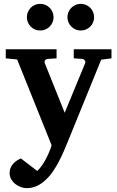

<svg xmlns="http://www.w3.org/2000/svg" viewBox="-20 -743 606 994"><path d="M503.9 -434.1 331.1 -9.8Q321.8 12.7 310.5 39.1Q299.3 65.4 285.4 92Q271.5 118.7 254.9 143.3Q238.3 168 217.8 187Q196.8 207.5 172.1 219.2Q147.5 231 118.2 231Q103.5 231 87.6 225.3Q71.8 219.7 58.8 209.2Q45.9 198.7 37.6 183.8Q29.3 168.9 29.8 150.9Q29.8 137.2 34.9 125.7Q40 114.3 48.1 105Q56.2 95.7 66.7 88.9Q77.1 82 87.9 77.1L172.9 142.1Q186.5 129.4 198.5 111.8Q210.4 94.2 220 75.4Q229.5 56.6 236.6 39.1Q243.7 21.5 247.1 8.8L68.8 -435.1L9.8 -440.9V-487.8H272.9V-440.9L227.1 -438Q217.8 -437 213.4 -430.7Q209 -424.3 211.9 -416L314.9 -159.2L420.9 -416Q423.8 -423.3 418.9 -430.2Q414.1 -437 405.8 -438L361.8 -440.9V-487.8H557.1V-440.9ZM257.3 -653.8Q257.3 -639.6 252 -627.2Q246.6 -614.7 237.1 -605.2Q227.5 -595.7 214.8 -590.3Q202.1 -585 188 -585Q173.8 -585 161.1 -590.3Q148.4 -595.7 139.2 -605.2Q129.9 -614.7 124.5 -627.2Q119.1 -639.6 119.1 -653.8Q119.1 -668 124.5 -680.7Q129.9 -693.4 139.2 -702.9Q148.4 -712.4 161.1 -717.8Q173.8 -723.1 188 -723.1Q202.1 -723.1 214.8 -717.8Q227.5 -712.4 237.1 -702.9Q246.6 -693.4 252 -680.7Q257.3 -668 257.3 -653.8ZM467.3 -653.8Q467.3 -639.6 461.9 -627.2Q456.5 -614.7 447 -605.2Q437.5 -595.7 424.8 -590.3Q412.1 -585 397.9 -585Q383.8 -585 371.3 -590.3Q358.9 -595.7 349.4 -605.2Q339.8 -614.7 334.5 -627.2Q329.1 -639.6 329.1 -653.8Q329.1 -668 334.5 -680.7Q339.8 -693.4 349.4 -702.9Q358.9 -712.4 371.3 -717.8Q383.8 -723.1 397.9 -723.1Q412.1 -723.1 424.8 -717.8Q437.5 -712.4 447 -702.9Q456.5 -693.4 461.9 -680.7Q467.3 -668 467.3 -653.8Z"/></svg>

Font: Charis SIL CyrE
Style: Bold
Weight: 700
Foundry: SIL International
Version: Version 5.000